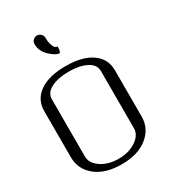

<svg xmlns="http://www.w3.org/2000/svg" viewBox="-238 -1146 1142 1272"><g transform="rotate(-30 333.0 -510.5)"><path d="M208 -978.5Q208 -996.1 220.7 -1008.3Q233.4 -1020.5 250 -1020.5Q266.6 -1020.5 279.3 -1008.3Q292 -996.1 292 -978.5Q292 -945.3 299.8 -923.3Q307.6 -901.4 315.9 -895Q324.2 -888.7 333 -888.7Q333 -843.8 319.3 -843.8Q294.9 -843.8 251.5 -883.8Q208 -923.8 208 -978.5ZM500 -167V-604.5Q500 -654.3 446.8 -681.2Q393.6 -708 312.5 -708Q231.4 -708 178.2 -681.2Q125 -654.3 125 -604.5V-167Q125 -115.2 179.7 -78.6Q234.4 -42 312.5 -42Q390.6 -42 445.3 -78.6Q500 -115.2 500 -167ZM583 -208Q583 -118.2 510.3 -59.1Q437.5 0 312.5 0Q185.5 0 113.8 -59.1Q42 -118.2 42 -208V-562.5Q42 -650.4 113.3 -700.2Q184.6 -750 312.5 -750Q441.4 -750 512.2 -699.7Q583 -649.4 583 -562.5Z"/></g></svg>

Font: okolaks
Style: Regular
Weight: 500
Version: Version 000.6.0